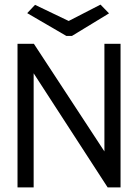

<svg xmlns="http://www.w3.org/2000/svg" viewBox="-20 -813 603 833"><path d="M56 0V-623H127L433 -156V-623H503V0H447L126 -495V0ZM416 -793 453 -755 292 -657H268L98 -756L132 -792L278 -722Z"/></svg>

Font: Inconsolata SemiExpanded
Style: Regular
Weight: 400
Width: 6
Monospace: yes
Designer: Raph Levien, Cyreal, Brenton Simpson
Foundry: Raph Levien, Cyreal, Google
Version: Version 3.100; ttfautohint (v1.8.4.7-5d5b)